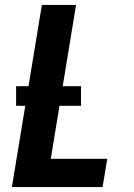

<svg xmlns="http://www.w3.org/2000/svg" viewBox="-20 -755 540 775"><path d="M28 0 149 -735H287L185 -114H413L394 0ZM307 -328H45V-407H307Z"/></svg>

Font: Iosevka Heavy
Style: Italic
Weight: 900
Italic angle: -9°
Monospace: yes
Designer: Belleve Invis
Foundry: Belleve Invis
Version: Version 32.5.0; ttfautohint (v1.8.4)